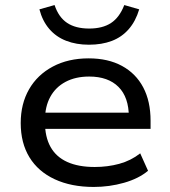

<svg xmlns="http://www.w3.org/2000/svg" viewBox="-20 -731 671 760"><path d="M351 9Q262 9 196.5 -21.5Q131 -52 96.5 -108.5Q62 -165 62 -244Q62 -320 95 -377.5Q128 -435 189 -467.5Q250 -500 331 -500Q408 -500 463 -470Q518 -440 547 -385Q576 -330 576 -253V-221H137V-285H510L490 -268Q490 -346 449 -387Q408 -428 333 -428Q279 -428 239.5 -407Q200 -386 179 -347.5Q158 -309 158 -256V-247Q158 -189 180 -149.5Q202 -110 246 -90Q290 -70 355 -70Q406 -70 452 -82.5Q498 -95 535 -124L566 -55Q529 -24 471 -7.5Q413 9 351 9ZM332 -554Q282 -554 242 -569.5Q202 -585 175 -616.5Q148 -648 136 -694L196 -711Q212 -663 245.5 -640.5Q279 -618 333 -618Q386 -618 419.5 -640Q453 -662 472 -711L531 -694Q517 -647 489.5 -615.5Q462 -584 422.5 -569Q383 -554 332 -554Z"/></svg>

Font: Nunito Sans 10pt SemiExpanded Medium
Style: Regular
Weight: 500
Width: 6
Designer: Vernon Adams
Foundry: Vernon Adams
Version: Version 3.101;gftools[0.9.27]